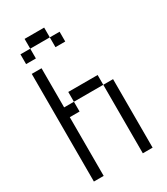

<svg xmlns="http://www.w3.org/2000/svg" viewBox="-213 -969 925 1062"><g transform="rotate(-30 250.0 -437.5)"><path d="M250 -812.5H125V-875H250ZM62.5 -687.5H125V-437.5H187.5V-375H125V0H62.5ZM62.5 -812.5H125V-750H62.5ZM187.5 -500H375V-437.5H187.5ZM250 -812.5H312.5V-750H250ZM375 -437.5H437.5V0H375Z"/></g></svg>

Font: ChillBitmapSE 16px
Style: Regular
Weight: 400
Designer: Designed by Warren2060
Foundry: ChillType
Version: Version 1.000